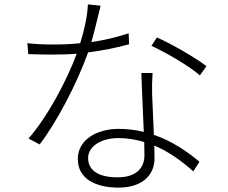

<svg xmlns="http://www.w3.org/2000/svg" viewBox="-20 -813 1040 876"><path d="M892 -469 922 -511C877 -546 769 -610 696 -642L671 -604C735 -574 841 -514 892 -469ZM638 -165 639 -105C639 -52 608 -4 516 -4C424 -4 382 -39 382 -92C382 -144 439 -183 521 -183C562 -183 601 -176 638 -165ZM676 -480H625C627 -403 633 -298 636 -211C600 -220 562 -225 521 -225C424 -225 335 -177 335 -88C335 5 419 43 521 43C633 43 685 -18 685 -90L684 -149C755 -119 815 -73 862 -31L890 -75C838 -119 768 -168 682 -198L674 -384C673 -416 674 -439 676 -480ZM439 -787 381 -793C379 -738 363 -670 346 -616C302 -611 261 -610 222 -610C175 -610 139 -612 105 -616L109 -566C143 -565 186 -564 221 -564C257 -564 294 -565 330 -568C285 -445 195 -277 110 -181L161 -154C241 -259 331 -432 382 -574C447 -582 511 -595 569 -611L567 -661C509 -642 452 -629 397 -621C414 -680 429 -748 439 -787Z"/></svg>

Font: Noto Sans KR Light
Style: Regular
Weight: 300
Designer: Ryoko NISHIZUKA 西塚涼子 (kana, bopomofo & ideographs); Paul D. Hunt (Latin, Greek & Cyrillic); Sandoll Communications 산돌커뮤니
Foundry: Adobe
Version: Version 2.004;hotconv 1.0.118;makeotfexe 2.5.65603